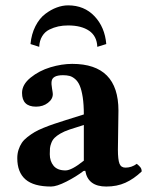

<svg xmlns="http://www.w3.org/2000/svg" viewBox="-20 -680 546 710"><path d="M339.8 -506.8Q338.4 -546.4 309.6 -566.2Q280.8 -585.9 231.9 -585.9Q212.4 -585.9 195.6 -582.3Q178.7 -578.6 162.4 -570.6Q146 -562.5 136 -546.1Q126 -529.8 125 -506.8L92.8 -517.1Q96.2 -554.2 111.1 -583.3Q126 -612.3 147.2 -628.4Q168.5 -644.5 189.9 -652.3Q211.4 -660.2 231.9 -660.2Q291.5 -660.2 329.6 -619.9Q367.7 -579.6 373 -517.1ZM295.4 -48.3 289.1 -47.9Q261.7 -26.9 225.6 -8.5Q189.5 9.8 168.9 9.8Q104.5 9.8 74.2 -16.6Q43.9 -43 43.9 -95.2Q43.9 -111.8 48.6 -126.2Q53.2 -140.6 60.8 -151.9Q68.4 -163.1 81.5 -173.3Q94.7 -183.6 107.9 -191.4Q121.1 -199.2 141.6 -207.5Q162.1 -215.8 179.7 -221.7L223.1 -235.8L290 -256.8Q290 -293.9 285.9 -320.6Q281.7 -347.2 275.1 -362.8Q268.6 -378.4 258.1 -387.5Q247.6 -396.5 237.3 -399.2Q227.1 -401.9 212.9 -401.9Q173.8 -401.9 170.9 -379.4Q169.4 -369.6 172.4 -353Q175.3 -336.4 175.3 -332Q175.3 -313.5 157.2 -299.6Q139.2 -285.6 113.3 -285.6Q61.5 -285.6 61.5 -336.4Q61.5 -367.2 93 -392.8Q124.5 -418.5 166.5 -431.2Q208.5 -443.8 247.1 -443.8Q418 -443.8 418 -271L416 -127Q416 -89.4 421.9 -74.7Q427.7 -60.1 443.8 -60.1Q466.8 -60.1 485.8 -74.2Q495.6 -66.4 499.8 -60.5Q503.9 -54.7 503.9 -45.9Q474.6 -18.1 443.6 -4.2Q412.6 9.8 373 9.8Q305.2 9.8 295.4 -48.3ZM290 -217.8 237.8 -201.2Q217.3 -194.3 203.1 -186Q189 -177.7 181.4 -169.9Q173.8 -162.1 169.7 -151.1Q165.5 -140.1 164.8 -131.8Q164.1 -123.5 164.1 -109.9Q164.1 -84 178.2 -66.9Q192.4 -49.8 222.2 -49.8Q245.1 -49.8 290 -85.9Z"/></svg>

Font: Linux Libertine G
Style: Bold
Weight: 700
Designer: Philipp H. Poll
Foundry: Philipp H. Poll
Version: Version 5.0.3